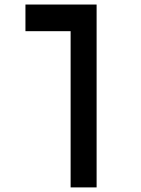

<svg xmlns="http://www.w3.org/2000/svg" viewBox="-20 -606 626 851"><path d="M408.2 224.6H293V-467.8H92.8V-585.9H408.2Z"/></svg>

Font: CaskaydiaCove NF SemiBold
Style: Regular
Weight: 600
Designer: Aaron Bell
Foundry: Saja Typeworks
Version: Version 2111.001; VTT 6.35;Nerd Fonts 3.2.1